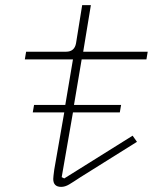

<svg xmlns="http://www.w3.org/2000/svg" viewBox="-20 -718 640 750"><path d="M219 12Q188 12 188 -19Q188 -24 189 -32Q190 -40 192 -56L231 -279H108L113 -308H235L265 -486H77L82 -516H238Q271 -516 277 -549L301 -698H335L305 -516H557L552 -486H299L269 -308H453L448 -279H265L221 -26L231 -21L498 -188L515 -164L293 -25Q266 -7 250 2.5Q234 12 219 12Z"/></svg>

Font: IBM Plex Mono ExtraLight
Style: Italic
Weight: 200
Italic angle: -9°
Monospace: yes
Designer: Mike Abbink, Paul van der Laan, Pieter van Rosmalen
Foundry: Bold Monday
Version: Version 2.3